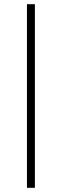

<svg xmlns="http://www.w3.org/2000/svg" viewBox="-20 -770 291 919"><path d="M109 -750H147V129H109Z"/></svg>

Font: Roboto Serif 120pt Expanded Light
Style: Italic
Weight: 300
Width: 7
Italic angle: -10°
Designer: Greg Gazdowicz
Foundry: Commercial Type
Version: Version 1.008